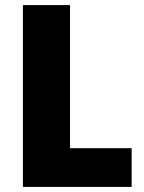

<svg xmlns="http://www.w3.org/2000/svg" viewBox="-20 -734 566 754"><path d="M70 0V-714H255V-152H497V0Z"/></svg>

Font: Noto Sans Gujarati SemiCondensed Black
Style: Regular
Weight: 900
Width: 4
Designer: Jelle Bosma - Monotype Design Team, Universal Thirst
Foundry: Monotype Imaging Inc.
Version: Version 2.106; ttfautohint (v1.8.4.7-5d5b)